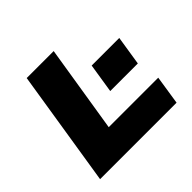

<svg xmlns="http://www.w3.org/2000/svg" viewBox="-165 -901 1097 1097"><g transform="rotate(-45 383.5 -352.5)"><path d="M64 0 176 -705H394L309 -175H709L682 0ZM461 -315 489 -493H712L684 -315Z"/></g></svg>

Font: Nunito Sans 7pt Expanded Black
Style: Italic
Weight: 900
Width: 7
Italic angle: -9°
Designer: Vernon Adams
Foundry: Vernon Adams
Version: Version 3.101;gftools[0.9.27]